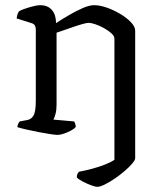

<svg xmlns="http://www.w3.org/2000/svg" viewBox="-20 -520 624 740"><path d="M355 200Q347 200 331 194Q315 188 299.5 180Q284 172 276 164Q276 155 279 149.5Q282 144 284 142Q311 137 336.5 130Q362 123 384 114.5Q406 106 421 96V-371Q421 -381 409.5 -391.5Q398 -402 381 -411.5Q364 -421 347.5 -426.5Q331 -432 322 -432Q315 -432 298.5 -427.5Q282 -423 262 -416Q242 -409 224.5 -403Q207 -397 198 -394V-116Q198 -96 194 -81Q190 -66 186 -59L266 -52Q268 -48 270 -42.5Q272 -37 272 -31Q267 -24 254 -17Q241 -10 226.5 -5Q212 0 202 0Q195 0 174.5 -3Q154 -6 128.5 -11Q103 -16 81 -21Q59 -26 47 -30Q47 -37 50.5 -43.5Q54 -50 56 -52L83 -57Q99 -59 108.5 -73.5Q118 -88 118 -132V-407Q118 -415 114.5 -421.5Q111 -428 101 -431L44 -449Q46 -461 48 -466.5Q50 -472 54 -477Q69 -485 95 -492.5Q121 -500 135 -500Q164 -500 180 -481.5Q196 -463 196 -431Q219 -446 245.5 -461.5Q272 -477 298 -488.5Q324 -500 343 -500Q365 -500 392 -490.5Q419 -481 444 -466Q469 -451 485 -434Q501 -417 501 -402V90Q501 97 489.5 110.5Q478 124 460 139.5Q442 155 422 168.5Q402 182 384 191Q366 200 355 200Z"/></svg>

Font: Texturina 12pt Light
Style: Regular
Weight: 300
Designer: Guillermo Torres Carreño
Foundry: Omnibus-Type
Version: Version 1.002